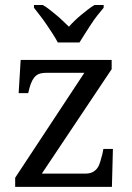

<svg xmlns="http://www.w3.org/2000/svg" viewBox="-20 -728 513 748"><path d="M314.9 -51.8Q329.6 -51.8 341.1 -57.6Q352.5 -63.5 359.9 -74.2Q367.2 -85 370.8 -98.9Q374.5 -112.8 378.9 -127.9L382.8 -147.9H419.9L416 0H39.1V-35.6L308.6 -444.3H162.6Q142.6 -444.3 131.3 -439.7Q120.1 -435.1 112.5 -425Q105 -415 99.9 -401.1Q94.7 -387.2 90.8 -368.7L89.8 -365.2H52.7L60.5 -494.6H415V-458.5L143.1 -51.8ZM112.3 -708.5H146.5Q160.6 -700.7 173.3 -690.4Q186 -680.2 199 -669.7Q211.9 -659.2 224.1 -647.2Q236.3 -635.3 248.5 -624Q258.3 -635.3 270.8 -647.2Q283.2 -659.2 295.9 -669.7Q308.6 -680.2 321.8 -690.4Q335 -700.7 348.1 -708.5H383.8V-697.8Q372.6 -684.6 359.4 -668Q346.2 -651.4 334 -632.3Q321.8 -613.3 310.1 -595.2Q298.3 -577.1 289.6 -562.5H205.1Q197.8 -577.1 186 -595.2Q174.3 -613.3 161.4 -632.3Q148.4 -651.4 135.5 -668Q122.6 -684.6 112.3 -697.8Z"/></svg>

Font: MUA Office
Style: Regular
Weight: 400
Designer: Khon Soe Zaw Thu
Foundry: Myanmar Unicode
Version: Version 2.10 June 24, 2017